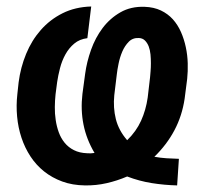

<svg xmlns="http://www.w3.org/2000/svg" viewBox="-20 -559 627 589"><path d="M523.4 9.8Q483.9 8.8 445.6 2.7Q407.2 -3.4 370.1 -17.6Q339.4 -4.4 307.1 2.9Q274.9 10.3 240.7 9.8Q202.1 9.3 170.9 -2.2Q139.6 -13.7 115.2 -33.2Q90.8 -52.7 73.5 -79.1Q56.2 -105.5 45.9 -136.5Q35.6 -167.5 32.5 -201.4Q29.3 -235.4 33.2 -270L37.1 -306.2Q43 -352.1 60.1 -393.6Q77.1 -435.1 105.2 -467Q133.3 -499 171.9 -518.3Q210.4 -537.6 259.8 -539.1L248 -441.9Q224.1 -439 207.8 -425.3Q191.4 -411.6 180.7 -392.1Q169.9 -372.6 164.1 -349.9Q158.2 -327.1 155.3 -307.1L150.4 -269.5Q148.4 -251 148.2 -230.7Q147.9 -210.4 150.9 -190.7Q153.8 -170.9 160.4 -152.8Q167 -134.8 178.5 -120.8Q189.9 -106.9 206.8 -98.4Q223.6 -89.8 247.1 -88.9Q252.4 -88.4 258.3 -88.6Q264.2 -88.9 270 -89.8Q245.1 -131.8 236.1 -177Q227.1 -222.2 232.9 -271L241.2 -332.5Q246.1 -369.1 259.3 -406.2Q272.5 -443.4 294.9 -473.1Q317.4 -502.9 349.4 -521.2Q381.3 -539.6 423.8 -538.1Q452.1 -537.1 473.6 -526.9Q495.1 -516.6 510.3 -499.8Q525.4 -482.9 535.2 -460.7Q544.9 -438.5 550 -414.3Q555.2 -390.1 555.9 -365Q556.6 -339.8 554.2 -316.9L546.4 -256.3Q538.6 -203.6 515.1 -159.4Q491.7 -115.2 453.6 -78.1Q472.2 -74.7 491 -73.5Q509.8 -72.3 528.8 -71.8ZM330.6 -267.1Q326.7 -228.5 335.4 -193.6Q344.2 -158.7 370.1 -128.9Q397.9 -155.8 412.8 -188.7Q427.7 -221.7 433.1 -259.8L440.4 -322.3Q440.9 -329.1 441.9 -340.6Q442.9 -352.1 442.9 -365.2Q442.9 -378.4 441.7 -391.8Q440.4 -405.3 436.3 -416.3Q432.1 -427.2 424.8 -434.6Q417.5 -441.9 406.2 -442.4Q387.2 -443.4 375 -430.9Q362.8 -418.5 355.2 -400.9Q347.7 -383.3 343.8 -364Q339.8 -344.7 338.4 -331.5Z"/></svg>

Font: Roboto Mono Medium
Style: Italic
Weight: 500
Designer: Google
Version: Version 2.000985; 2015; ttfautohint (v1.3)